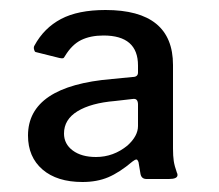

<svg xmlns="http://www.w3.org/2000/svg" viewBox="-20 -770 438 384"><path d="M326 -640V-473Q326 -458 327.5 -448Q329 -438 334 -424Q335 -423 335 -420Q335 -412 318 -412H273Q263 -412 261 -422L257 -446Q255 -451 253 -451Q250 -451 245 -447Q219 -425 196.5 -415.5Q174 -406 145 -406Q94 -406 65 -431Q36 -456 36 -499Q36 -598 204 -612L245 -616Q256 -616 256 -625V-639Q256 -699 187 -699Q161 -699 142.5 -690Q124 -681 110 -658Q108 -654 106 -653.5Q104 -653 99 -654L51 -666Q49 -667 48 -671.5Q47 -676 49 -679Q68 -714 102 -732Q136 -750 191 -750Q326 -750 326 -640ZM172 -456Q207 -456 235 -479Q256 -498 256 -518V-561Q256 -567 253.5 -570Q251 -573 245 -572L210 -568Q162 -564 135 -547.5Q108 -531 108 -503Q108 -482 125.5 -469Q143 -456 172 -456Z"/></svg>

Font: Libre Franklin Medium
Style: Regular
Weight: 500
Designer: Pablo Impallari, Rodrigo Fuenzalida
Foundry: Impallari Type
Version: Version 1.002; ttfautohint (v1.5)